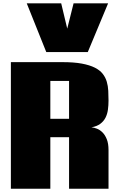

<svg xmlns="http://www.w3.org/2000/svg" viewBox="-20 -1161 845 1181"><path d="M404.8 -316.9H289.6V0H46.9V-778.8H363.8Q434.6 -778.8 483.2 -769.8Q531.7 -760.7 563.2 -744.9Q594.7 -729 611.8 -707Q628.9 -685.1 636.7 -658.7Q644.5 -632.3 646 -602.5Q647.5 -572.8 647.5 -542Q647.5 -513.2 643.8 -486.1Q640.1 -459 628.9 -437Q617.7 -415 596.9 -399.4Q576.2 -383.8 542.5 -377.9Q558.1 -376.5 576.4 -369.4Q594.7 -362.3 610.6 -346.4Q626.5 -330.6 637 -304.2Q647.5 -277.8 647.5 -237.8V0H404.8ZM289.6 -430.2H404.8V-663.1H289.6ZM264.6 -840.8 144.5 -1140.6H356.4L393.6 -984.9L432.6 -1140.6H645L520 -840.8Z"/></svg>

Font: Coda Caption ExtraBold
Style: Regular
Weight: 800
Designer: vernon adams
Foundry: vernon adams
Version: Version 1.002